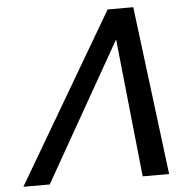

<svg xmlns="http://www.w3.org/2000/svg" viewBox="-52 -771 756 819"><g transform="rotate(-5 326.0 -361.0)"><path d="M15.1 0 439 -722.2H548.8L639.2 0H525.9L463.9 -591.8L127.9 0Z"/></g></svg>

Font: Perun
Style: Italic
Weight: 400
Italic angle: -12°
Foundry: Stefan Peev, Context Ltd
Version: Version 001.000